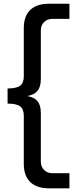

<svg xmlns="http://www.w3.org/2000/svg" viewBox="-20 -820 436 1040"><path d="M246.1 200.2Q179.2 200.2 144 166.3Q108.9 132.3 108.9 67.9V-193.8Q108.9 -228.5 89.1 -243.7Q69.3 -258.8 21 -258.8V-340.8Q69.3 -340.8 89.1 -356Q108.9 -371.1 108.9 -405.8V-668Q108.9 -732.9 144 -766.4Q179.2 -799.8 246.1 -799.8H356V-717.8H264.2Q236.3 -717.8 218.8 -700.4Q201.2 -683.1 201.2 -655.8V-392.1Q201.2 -350.1 183.6 -328.4Q166 -306.6 127.9 -299.8Q166 -293 183.6 -271.5Q201.2 -250 201.2 -208V55.2Q201.2 83 218.8 100.6Q236.3 118.2 264.2 118.2H356V200.2Z"/></svg>

Font: Aspekta 450
Style: Regular
Weight: 450
Designer: Ivo Dolenc
Version: Version 2.000